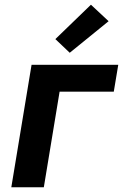

<svg xmlns="http://www.w3.org/2000/svg" viewBox="-20 -795 540 815"><path d="M28 0 114 -520H482L463 -406H233L166 0ZM276 -571 215 -629 366 -775 441 -705Z"/></svg>

Font: Iosevka Heavy Oblique
Style: Regular
Weight: 900
Italic angle: -9°
Monospace: yes
Designer: Belleve Invis
Foundry: Belleve Invis
Version: Version 32.5.0; ttfautohint (v1.8.4)